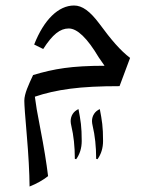

<svg xmlns="http://www.w3.org/2000/svg" viewBox="-20 -369 529 694"><path d="M153.8 267.6C147.9 219.2 138.7 162.1 126 97.2L112.8 26.4L106 -19.5C143.1 -32.2 185.5 -42 233.9 -48.3C282.2 -54.7 341.3 -57.6 412.1 -57.6L450.2 -159.7C415 -186.5 382.3 -224.6 338.9 -283.7C305.2 -328.6 277.3 -349.1 247.6 -349.1C191.4 -349.1 138.7 -297.9 103.5 -208L136.2 -191.9C169.9 -244.6 197.3 -266.1 228.5 -266.1C259.3 -266.1 295.4 -231.4 336.9 -161.6L357.9 -131.3C299.3 -131.3 251 -128.4 212.4 -123C173.8 -117.7 136.2 -108.9 99.6 -97.7C83.5 -63 67.9 -30.3 67.9 -4.9C67.9 9.8 70.8 50.8 76.7 118.2C83 191.4 86.4 253.9 86.9 305.2C112.8 294.9 135.3 282.2 153.8 267.6ZM340.8 25.4C323.7 32.7 312.5 48.8 312.5 68.8C312.5 73.7 313.5 79.6 314.9 85.9C323.2 120.6 327.6 160.6 327.6 205.1L332.5 206.5C345.7 188 352.5 166 352.5 140.6C352.5 115.7 351.6 95.2 349.6 79.1C347.7 63 344.7 44.9 340.8 25.4ZM263.7 25.4C246.6 32.7 235.4 48.8 235.4 68.8C235.4 73.7 236.3 79.6 237.8 85.9C246.1 120.6 250.5 160.6 250.5 205.1L255.4 206.5C268.6 188 275.4 166 275.4 140.6C275.4 115.7 274.4 95.2 272.5 79.1C270.5 63 267.6 44.9 263.7 25.4Z"/></svg>

Font: Noto Naskh Arabic
Style: Regular
Weight: 400
Designer: Monotype Design Team
Foundry: Monotype Imaging Inc.
Version: Version 1.07